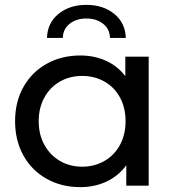

<svg xmlns="http://www.w3.org/2000/svg" viewBox="-20 -763 722 789"><path d="M591 -530V0H499V-84Q467 -40 418 -17Q369 6 310 6Q233 6 172 -28Q111 -62 76.5 -123.5Q42 -185 42 -265Q42 -345 76.5 -406Q111 -467 172 -501Q233 -535 310 -535Q367 -535 415 -513.5Q463 -492 495 -450V-530ZM496 -265Q496 -320 473 -362.5Q450 -405 409 -428Q368 -451 318 -451Q267 -451 226.5 -428Q186 -405 162.5 -362.5Q139 -320 139 -265Q139 -210 162.5 -167.5Q186 -125 226.5 -101.5Q267 -78 318 -78Q368 -78 409 -101.5Q450 -125 473 -167.5Q496 -210 496 -265ZM335 -743Q404 -743 449.5 -706Q495 -669 497 -607H432Q431 -644 403.5 -665.5Q376 -687 335 -687Q294 -687 266.5 -665.5Q239 -644 238 -607H173Q175 -669 220.5 -706Q266 -743 335 -743Z"/></svg>

Font: Montserrat Alternates Medium
Style: Regular
Weight: 500
Designer: Julieta Ulanovsky
Foundry: Julieta Ulanovsky
Version: Version 7.200